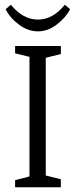

<svg xmlns="http://www.w3.org/2000/svg" viewBox="-20 -794 322 814"><path d="M44 -30 105 -46V-553L44 -568V-599H238V-565L174 -549V-50L238 -34V0H44ZM4 -755 26 -774Q77 -711 141 -711Q204 -711 255 -774L277 -755Q258 -718 220 -689.5Q182 -661 141 -661Q99 -661 60.5 -689.5Q22 -718 4 -755Z"/></svg>

Font: Grenze Light
Style: Regular
Weight: 300
Designer: Renata Polastri
Foundry: Omnibus-Type
Version: Version 1.002; ttfautohint (v1.8)